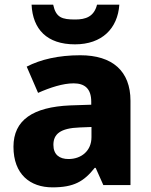

<svg xmlns="http://www.w3.org/2000/svg" viewBox="-20 -797 650 827"><path d="M494 -777H398C385 -725 349 -713 304 -713C247 -713 221 -721 209 -777H116C121 -671 182 -606 303 -606C419 -606 487 -674 494 -777ZM326 -559C232 -559 155 -541 95 -510L144 -397C196 -420 251 -438 297 -438C344 -438 373 -416 373 -359V-346L282 -343C122 -336 38 -280 38 -165C38 -46 110 10 206 10C298 10 341 -15 388 -74H392L425 0H542V-363C542 -491 464 -559 326 -559ZM323 -248 374 -250V-206C374 -147 330 -112 275 -112C236 -112 210 -131 210 -173C210 -219 239 -245 323 -248Z"/></svg>

Font: Noto Sans Lao UI ExtBd
Style: Regular
Weight: 800
Designer: Monotype Design Team
Foundry: Monotype Imaging Inc.
Version: Version 2.000